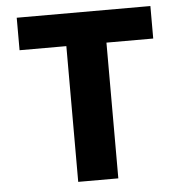

<svg xmlns="http://www.w3.org/2000/svg" viewBox="-52 -780 786 830"><g transform="rotate(-5 341.0 -365.0)"><path d="M631 -730V-589H428V0H254V-589H51V-730Z"/></g></svg>

Font: M PLUS 1p ExtraBold
Style: Regular
Weight: 800
Version: Version 1.062